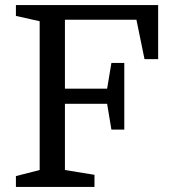

<svg xmlns="http://www.w3.org/2000/svg" viewBox="-20 -740 676 760"><path d="M472 -227H421L404 -329H237V-67L354 -48V0H43V-43L137 -67V-656L43 -677V-720H606V-506H552L520 -662H237V-389H404L421 -491H472Z"/></svg>

Font: Domine
Style: Regular
Weight: 400
Designer: Pablo Impallari, Rodrigo Fuenzalida, Brenda Gallo
Foundry: Pablo Impallari, Rodrigo Fuenzalida, Brenda Gallo
Version: Version 2.000;September 19, 2022;FontCreator 14.0.0.2877 64-